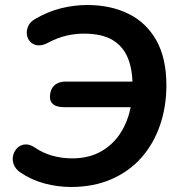

<svg xmlns="http://www.w3.org/2000/svg" viewBox="-20 -735 720 765"><path d="M263 10Q210 10 157.5 -4Q105 -18 61 -48Q41 -62 34.5 -80.5Q28 -99 32.5 -116.5Q37 -134 49.5 -146Q62 -158 80 -159.5Q98 -161 119 -147Q151 -125 189 -114.5Q227 -104 267 -104Q336 -104 386 -133.5Q436 -163 466 -214.5Q496 -266 505 -333L513 -308H235Q207 -308 192.5 -319Q178 -330 179 -351Q180 -379 196.5 -394.5Q213 -410 241 -410H517L508 -388Q509 -455 490 -502.5Q471 -550 428.5 -575.5Q386 -601 314 -601Q280 -601 245 -593Q210 -585 172 -565Q148 -552 129.5 -554.5Q111 -557 100 -569Q89 -581 87 -598Q85 -615 93 -632Q101 -649 121 -660Q171 -689 223 -702Q275 -715 328 -715Q421 -715 492 -680Q563 -645 603 -574Q643 -503 643 -395Q643 -310 617.5 -236Q592 -162 543.5 -107Q495 -52 424 -21Q353 10 263 10Z"/></svg>

Font: Nunito ExtraLight
Style: Italic
Weight: 200
Italic angle: -9°
Designer: Vernon Adams
Foundry: Vernon Adams
Version: Version 3.602